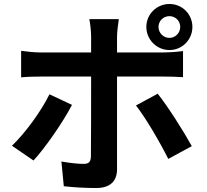

<svg xmlns="http://www.w3.org/2000/svg" viewBox="-20 -885 1040 963"><path d="M830 -804C860 -804 884 -780 884 -750C884 -720 860 -695 830 -695C799 -695 775 -720 775 -750C775 -780 799 -804 830 -804ZM830 -634C894 -634 945 -686 945 -750C945 -814 894 -865 830 -865C766 -865 714 -814 714 -750C714 -686 766 -634 830 -634ZM228 -412C187 -328 107 -218 40 -154L148 -80C203 -139 295 -270 341 -359ZM801 -501C828 -501 867 -500 898 -498V-629C872 -625 828 -622 800 -622H567V-702C567 -727 574 -775 576 -789H428C432 -772 437 -728 437 -702V-622H183C152 -622 116 -626 86 -630V-497C114 -500 153 -501 183 -501H437V-500C437 -453 437 -136 436 -99C435 -73 425 -63 399 -63C375 -63 331 -67 288 -75L300 49C351 55 409 58 463 58C534 58 567 22 567 -36V-501ZM662 -356C710 -295 781 -174 824 -88L942 -152C902 -225 822 -351 771 -415Z"/></svg>

Font: Source Han Sans SC Bold
Style: Regular
Weight: 700
Designer: Ryoko NISHIZUKA (kana & ideographs); Paul D. Hunt (Latin, Greek & Cyrillic); Wenlong ZHANG (bopomofo); Sandoll Communica
Foundry: Adobe Systems Incorporated
Version: Version 1.001;PS 1.001;hotconv 1.0.78;makeotf.lib2.5.61930